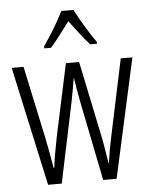

<svg xmlns="http://www.w3.org/2000/svg" viewBox="-54 -810 667 854"><g transform="rotate(-5 279.5 -382.5)"><path d="M306 -765H252C231 -721 190 -655 162 -615V-606H192C218 -634 251 -681 279 -717C308 -679 339 -636 367 -606H397V-615C374 -646 329 -719 306 -765ZM300 -358 372 0H432L549 -532H497L423 -182C414 -140 410 -115 404 -73H402C394 -126 386 -174 378 -210L311 -532H252L184 -214C174 -164 164 -110 160 -73H157C149 -119 141 -166 131 -213L63 -532H10L126 0H187L262 -358C269 -391 275 -429 281 -463H282C287 -430 293 -393 300 -358Z"/></g></svg>

Font: Noto Sans Kannada ExtraCondensed Light
Style: Regular
Weight: 300
Width: 2
Designer: Jelle Bosma - Monotype Design Team
Foundry: Monotype Imaging Inc.
Version: Version 2.005